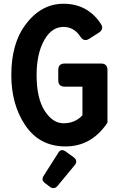

<svg xmlns="http://www.w3.org/2000/svg" viewBox="-20 -762 626 1012"><path d="M306.6 29.3Q316.4 29.3 325.2 35.6L368.2 66.9Q381.8 77.1 381.8 88.9Q381.8 98.6 375 106.9L282.2 219.2Q273.4 229.5 261.7 229.5Q252 229.5 243.2 222.7L217.8 203.6Q204.1 193.4 204.1 182.6Q204.1 174.3 209 166.5L288.1 42Q295.9 29.3 306.6 29.3ZM111.3 -104.5Q39.6 -212.9 39.6 -365.7Q39.6 -529.3 111.3 -627.9Q194.3 -742.2 314.5 -742.2Q440.9 -742.2 510.7 -637.7Q518.6 -626 518.6 -616.2Q518.6 -601.1 501 -589.8L451.2 -558.1Q439.9 -550.8 430.2 -550.8Q415.5 -550.8 404.3 -567.9Q370.6 -620.1 314.5 -620.1Q253.9 -620.1 215.3 -554.2Q172.9 -481.4 172.9 -366.7Q172.9 -244.6 215.3 -178.2Q257.8 -112.3 314.5 -112.3Q376 -112.3 414.6 -154.3V-305.2H321.3Q287.1 -305.2 287.1 -338.9V-393.6Q287.1 -427.2 321.3 -427.2H512.2Q546.4 -427.2 546.4 -393.1V-115.7Q463.4 9.8 325 9.8Q186.5 9.8 111.3 -104.5Z"/></svg>

Font: Simply Mono
Style: Bold
Weight: 700
Designer: Wojciech Kalinowski "wmk69" (wmk69@o2.pl)
Foundry: Wojciech Kalinowski "wmk69" (wmk69@o2.pl)
Version: Version 1.0.0